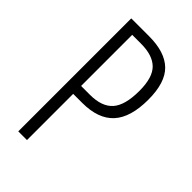

<svg xmlns="http://www.w3.org/2000/svg" viewBox="-219 -786 858 858"><g transform="rotate(45 209.5 -357.0)"><path d="M189 -714Q289 -714 338 -666.5Q387 -619 387 -511Q387 -399 338 -345.5Q289 -292 188 -292H131V0H76V-714ZM187 -665H131V-342H187Q262 -342 296.5 -381Q331 -420 331 -511Q331 -595 295.5 -630Q260 -665 187 -665Z"/></g></svg>

Font: Noto Sans ExtraCondensed Light
Style: Regular
Weight: 300
Width: 2
Designer: Monotype Design Team
Foundry: Monotype Imaging Inc.
Version: Version 2.013; ttfautohint (v1.8.4.7-5d5b)